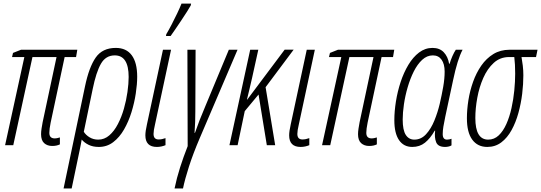

<svg xmlns="http://www.w3.org/2000/svg" viewBox="-20 -806 3004 1066"><path d="M270 4.4Q242.7 4.4 225.3 -11.2Q208 -26.9 208 -61Q208 -74.7 210.7 -92.3Q213.4 -109.9 216.8 -127.9L293.9 -489.3H160.2L53.7 0H8.3L115.2 -489.3H46.9L52.2 -512.2L96.7 -529.8H409.2L402.3 -489.3H338.9L261.2 -125Q253.9 -89.4 253.9 -68.4Q253.9 -37.6 283.7 -37.6Q291.5 -37.6 299.8 -39.6Q308.1 -41.5 312.5 -43V-4.4Q294.4 4.4 270 4.4Z M333 240.2 451.7 -325.2Q474.1 -433.1 511.5 -486.6Q548.8 -540 623 -540Q681.2 -540 711.4 -499.3Q741.7 -458.5 741.7 -380.4Q741.7 -338.9 733.9 -287.1Q726.1 -235.4 710 -183.1Q693.8 -130.9 668.7 -87.2Q643.6 -43.5 608.6 -16.8Q573.7 9.8 528.8 9.8Q495.6 9.8 471.9 -2Q448.2 -13.7 433.6 -31.2Q431.6 -18.6 428.7 -3.9Q425.8 10.7 422.4 27.3L377.9 240.2ZM525.4 -30.8Q559.6 -30.8 586.9 -54.4Q614.3 -78.1 634.5 -117.2Q654.8 -156.2 668 -202.6Q681.2 -249 687.7 -295.4Q694.3 -341.8 694.3 -378.9Q694.3 -498.5 617.2 -498.5Q566.9 -498.5 540.3 -451.9Q513.7 -405.3 494.6 -311.5L445.3 -74.2Q456.5 -56.2 477.5 -43.5Q498.5 -30.8 525.4 -30.8Z M851.1 9.8Q787.1 9.8 787.1 -54.7Q787.1 -76.7 795.9 -115.7L884.8 -529.8H929.7L840.3 -113.3Q832.5 -81.1 832.5 -62.5Q832.5 -31.7 860.8 -31.7Q878.9 -31.7 898.9 -39.1V0Q888.7 4.4 876.2 7.1Q863.8 9.8 851.1 9.8ZM901.4 -606 903.3 -616.2Q916 -637.2 932.4 -668.7Q948.7 -700.2 963.9 -731.9Q979 -763.7 987.8 -786.1H1041L1039.1 -775.9Q1032.7 -764.2 1018.1 -741Q1003.4 -717.8 985.6 -691.2Q967.8 -664.6 951.9 -641.4Q936 -618.2 927.2 -606Z M949.2 240.2Q960.9 183.1 979.7 124Q998.5 64.9 1022 5.4L1020.5 -529.8H1065.9L1064.5 -187Q1064.5 -160.6 1063.5 -128.9Q1062.5 -97.2 1060.1 -68.4H1062.5Q1074.7 -103.5 1088.1 -138.4Q1101.6 -173.3 1120.6 -217.8L1250.5 -529.8H1298.8L1089.4 -40Q1051.8 47.9 1029.1 118.9Q1006.3 189.9 996.1 240.2Z M1253.9 0 1369.1 -529.8H1414.1L1379.4 -372.6Q1372.6 -344.7 1365.5 -313Q1358.4 -281.2 1351.1 -253.4H1353L1560.5 -530.3H1610.4L1454.6 -321.8L1507.8 0H1461.4L1415.5 -281.2L1338.9 -189L1299.3 0Z M1649.4 9.8Q1585.4 9.8 1585.4 -54.7Q1585.4 -76.7 1594.2 -115.7L1683.1 -529.8H1728L1638.7 -113.3Q1630.9 -81.1 1630.9 -62.5Q1630.9 -31.7 1659.2 -31.7Q1677.2 -31.7 1697.3 -39.1V0Q1687 4.4 1674.6 7.1Q1662.1 9.8 1649.4 9.8Z M2029.8 4.4Q2002.4 4.4 1985.1 -11.2Q1967.8 -26.9 1967.8 -61Q1967.8 -74.7 1970.5 -92.3Q1973.1 -109.9 1976.6 -127.9L2053.7 -489.3H1919.9L1813.5 0H1768.1L1875 -489.3H1806.6L1812 -512.2L1856.4 -529.8H2168.9L2162.1 -489.3H2098.6L2021 -125Q2013.7 -89.4 2013.7 -68.4Q2013.7 -37.6 2043.5 -37.6Q2051.3 -37.6 2059.6 -39.6Q2067.9 -41.5 2072.3 -43V-4.4Q2054.2 4.4 2029.8 4.4Z M2269 9.8Q2221.2 9.8 2195.3 -28.3Q2169.4 -66.4 2169.4 -138.2Q2169.4 -187.5 2178.2 -242.7Q2187 -297.9 2204.3 -350.6Q2221.7 -403.3 2247.3 -446Q2272.9 -488.8 2306.6 -514.4Q2340.3 -540 2381.3 -540Q2420.9 -540 2443.8 -515.9Q2466.8 -491.7 2473.6 -451.7H2476.1Q2482.4 -473.1 2491.9 -494.6Q2501.5 -516.1 2510.7 -529.8H2548.3Q2520 -477.1 2495.6 -360.8L2452.1 -157.7Q2445.3 -125.5 2441.7 -103Q2438 -80.6 2438 -61.5Q2438 -30.8 2461.9 -30.8Q2468.8 -30.8 2474.9 -32.2Q2481 -33.7 2486.8 -35.6V1Q2480.5 5.4 2470.5 7.6Q2460.4 9.8 2451.2 9.8Q2411.6 9.8 2401.4 -16.8Q2391.1 -43.5 2396 -80.6H2393.6Q2368.7 -37.1 2339.4 -13.7Q2310.1 9.8 2269 9.8ZM2280.3 -30.8Q2317.9 -30.8 2345.5 -60.8Q2373 -90.8 2391.6 -136.5Q2410.2 -182.1 2421.4 -229.5Q2432.6 -277.8 2440.7 -323.7Q2448.7 -369.6 2448.7 -408.2Q2448.7 -450.7 2431.6 -474.6Q2414.6 -498.5 2383.3 -498.5Q2350.6 -498.5 2324 -473.9Q2297.4 -449.2 2277.3 -409.2Q2257.3 -369.1 2243.4 -321.5Q2229.5 -273.9 2222.7 -227.1Q2215.8 -180.2 2215.8 -142.6Q2215.8 -83.5 2232.9 -57.1Q2250 -30.8 2280.3 -30.8Z M2685.5 9.8Q2631.8 9.8 2602.1 -30.5Q2572.3 -70.8 2572.3 -149.4Q2572.3 -197.3 2580.6 -249.8Q2588.9 -302.2 2606.7 -352.1Q2624.5 -401.9 2652.3 -441.9Q2680.2 -481.9 2719.2 -505.9Q2758.3 -529.8 2809.1 -529.8H2964.4L2956.1 -489.3H2875.5Q2879.4 -468.3 2882.6 -441.4Q2885.7 -414.6 2885.7 -387.7Q2885.7 -339.4 2879.2 -285.2Q2872.6 -231 2858.2 -178.7Q2843.8 -126.5 2820.3 -83.7Q2796.9 -41 2763.4 -15.6Q2730 9.8 2685.5 9.8ZM2690.4 -30.8Q2724.1 -30.8 2749 -54.4Q2773.9 -78.1 2791.5 -117.7Q2809.1 -157.2 2819.8 -205.6Q2830.6 -253.9 2835.4 -303.7Q2840.3 -353.5 2840.3 -397Q2840.3 -449.7 2835.4 -489.3H2806.6Q2756.8 -489.3 2721.4 -457Q2686 -424.8 2663.3 -373.3Q2640.6 -321.8 2629.9 -262.9Q2619.1 -204.1 2619.1 -150.4Q2619.1 -30.8 2690.4 -30.8Z"/></svg>

Font: Open Sans Condensed Light
Style: Italic
Weight: 300
Width: 3
Italic angle: -12°
Designer: Monotype Design Team
Foundry: Monotype Imaging Inc.
Version: Version 3.000; ttfautohint (v1.8.4)